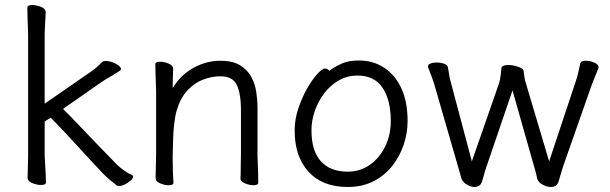

<svg xmlns="http://www.w3.org/2000/svg" viewBox="-20 -727 2430 765"><path d="M92 -590Q92 -600 91 -621Q90 -642 89.5 -664Q89 -686 89 -697Q89 -707 109 -707Q125 -707 143.5 -699.5Q162 -692 162 -679Q162 -671 161 -654.5Q160 -638 159 -620Q158 -602 158 -590V-314L346 -444Q359 -453 369.5 -463Q380 -473 386 -479Q390 -484 402 -484Q414 -484 428 -479Q442 -474 452 -466.5Q462 -459 462 -452Q462 -448 457 -445Q436 -431 416 -419.5Q396 -408 383 -399L231 -293Q260 -265 298.5 -224Q337 -183 377 -142Q417 -101 448 -69Q459 -59 474 -48Q489 -37 505 -30Q510 -28 510 -23Q510 -16 500.5 -7.5Q491 1 478 7.5Q465 14 454 14Q447 14 444 11Q431 1 417 -11Q403 -23 392 -34Q372 -55 345 -84Q318 -113 289 -145Q260 -177 232 -206.5Q204 -236 182 -258L158 -243V-106Q158 -100 159.5 -79Q161 -58 162 -35Q163 -12 163 0Q163 10 143 10Q127 10 108.5 2.5Q90 -5 90 -18Q90 -26 90.5 -44.5Q91 -63 91.5 -81Q92 -99 92 -106Z M938 -17Q939 -25 939 -44Q939 -63 939.5 -83.5Q940 -104 940 -115V-293Q940 -352 924 -387.5Q908 -423 858 -423Q824 -423 789.5 -410Q755 -397 727 -367Q699 -337 684 -287Q677 -262 673.5 -228.5Q670 -195 669.5 -162Q669 -129 668 -105V-89Q668 -65 669 -42Q670 -19 671 1Q671 11 652 11Q636 11 618 3.5Q600 -4 600 -17Q600 -25 600.5 -46Q601 -67 601.5 -87.5Q602 -108 602 -115V-364Q602 -374 601 -395Q600 -416 599.5 -438Q599 -460 599 -471Q599 -481 618 -481Q634 -481 652 -473.5Q670 -466 670 -453Q670 -453 669.5 -439Q669 -425 668.5 -407Q668 -389 668 -376Q700 -429 751.5 -457Q803 -485 858 -485Q906 -485 935.5 -467.5Q965 -450 980.5 -422Q996 -394 1001 -361Q1006 -328 1006 -297V-105Q1006 -99 1007 -78Q1008 -57 1008.5 -34Q1009 -11 1009 1Q1009 11 990 11Q974 11 956 3.5Q938 -4 938 -16Z M1292 -445Q1312 -460 1340 -473Q1368 -486 1410 -486Q1467 -486 1511 -457Q1555 -428 1579.5 -374.5Q1604 -321 1604 -245Q1604 -197 1588.5 -150.5Q1573 -104 1542.5 -65.5Q1512 -27 1467.5 -4.5Q1423 18 1365 18Q1265 18 1209.5 -42.5Q1154 -103 1154 -207Q1154 -251 1168.5 -294.5Q1183 -338 1203.5 -374Q1224 -410 1244 -432Q1264 -454 1275 -454Q1285 -454 1292 -445ZM1365 -43Q1414 -43 1452.5 -69.5Q1491 -96 1514 -142Q1537 -188 1537 -245Q1537 -328 1504.5 -377Q1472 -426 1404 -426Q1364 -426 1330.5 -407Q1297 -388 1272.5 -356Q1248 -324 1234.5 -285.5Q1221 -247 1221 -208Q1221 -126 1258.5 -84.5Q1296 -43 1365 -43Z M2275 -406Q2280 -420 2284 -438Q2288 -456 2292 -474Q2295 -485 2314 -485Q2331 -485 2348 -477.5Q2365 -470 2365 -459Q2365 -456 2364 -454Q2357 -438 2349.5 -419Q2342 -400 2337 -387L2224 -65Q2220 -53 2215.5 -37.5Q2211 -22 2206 -5Q2202 8 2194 13Q2186 18 2175 18Q2162 18 2148.5 12Q2135 6 2129 -1Q2121 -9 2119 -21Q2117 -33 2113 -46L2022 -367L1919 -65Q1913 -48 1909.5 -34.5Q1906 -21 1901 -5Q1897 8 1889 13Q1881 18 1871 18Q1859 18 1846.5 12Q1834 6 1828 -1Q1820 -9 1818 -18Q1816 -27 1810 -46L1708 -399Q1704 -410 1698 -426.5Q1692 -443 1686 -458Q1685 -459 1685 -462Q1685 -470 1695.5 -474Q1706 -478 1720 -478Q1735 -478 1749.5 -473Q1764 -468 1765 -457Q1767 -447 1769 -433Q1771 -419 1774 -408L1860 -84L1968 -394Q1973 -409 1974.5 -424.5Q1976 -440 1978 -456Q1979 -462 1986.5 -465Q1994 -468 2004 -468Q2024 -468 2044.5 -461Q2065 -454 2066 -445Q2068 -434 2069 -423.5Q2070 -413 2073 -403L2168 -84Z"/></svg>

Font: QiushuiShotai
Style: Regular
Weight: 600
Designer: Fontworks Inc.
Foundry: Fontworks Inc.
Version: Version 1.250